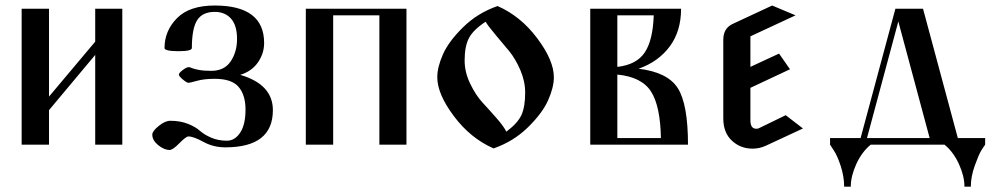

<svg xmlns="http://www.w3.org/2000/svg" viewBox="-20 -532 3682 706"><path d="M330.1 -500V-378.9L160.2 -176.8V-500H59.6V0H160.2V-127L330.1 -330.1V0H429.7V-500Z M769.5 -242.2C811.2 -242.2 840.5 -232.3 857.4 -212.4C874.3 -192.5 882.8 -164.7 882.8 -128.9C882.8 -92.4 876.3 -64.3 863.3 -44.4C850.3 -24.6 834 -14.6 814.5 -14.6C793 -14.6 773.6 -18.4 756.3 -25.9C739.1 -33.4 725.3 -41.8 714.8 -51.3C704.4 -60.7 689.8 -69.2 670.9 -76.7C652 -84.1 630.5 -87.9 606.4 -87.9C593.4 -87.9 579.1 -81.5 563.5 -68.8C547.9 -56.2 540 -45.6 540 -37.1C540 -22.8 547.4 -9.8 562 2C576.7 13.7 590.5 19.5 603.5 19.5C611.3 19.5 623.4 11.2 639.6 -5.4C655.9 -22 667 -30.3 672.9 -30.3C685.2 -30.3 703.6 -23.6 728 -10.3C752.4 3.1 779.3 9.8 808.6 9.8C925.1 9.8 983.4 -35.8 983.4 -127C983.4 -190.1 943.4 -233.4 863.3 -256.8C891.3 -265.3 912.9 -280.4 928.2 -302.2C943.5 -324.1 951.2 -348 951.2 -374C951.2 -465.8 890.6 -511.7 769.5 -511.7C707.7 -511.7 661.5 -496.3 630.9 -465.3C600.3 -434.4 585 -397.8 585 -355.5C585 -347.7 602.2 -343.8 636.7 -343.8C669.3 -343.8 685.5 -347.7 685.5 -355.5C685.5 -403.6 692.1 -437.8 705.1 -458C718.1 -478.2 739.6 -488.3 769.5 -488.3C794.9 -488.3 814.9 -480 829.6 -463.4C844.2 -446.8 851.6 -421.9 851.6 -388.7C851.6 -356.8 843.8 -329.3 828.1 -306.2C812.5 -283 788.7 -271.5 756.8 -271.5C738.6 -271.5 723.5 -272.6 711.4 -274.9C699.4 -277.2 690.8 -279.5 685.5 -281.7C680.3 -284 676.8 -285.2 674.8 -285.2C668.9 -285.2 661.3 -281.6 651.9 -274.4C642.4 -267.3 637.7 -261.7 637.7 -257.8C637.7 -253.9 642.6 -247.9 652.3 -239.7C662.1 -231.6 668.9 -227.5 672.9 -227.5C676.8 -227.5 687.3 -230 704.6 -234.9C721.8 -239.7 743.5 -242.2 769.5 -242.2Z M1205.1 0V-475.6H1375V0H1474.6V-500H1104.5V0Z M1841.8 -47.9C1835.9 -60.2 1824.1 -76.7 1806.2 -97.2C1788.2 -117.7 1771 -136.9 1754.4 -154.8C1737.8 -172.7 1722.7 -195.8 1709 -224.1C1695.3 -252.4 1688.5 -280.9 1688.5 -309.6C1688.5 -344.1 1693.7 -371.4 1704.1 -391.6C1714.5 -411.8 1735 -432 1765.6 -452.1C1772.1 -441.1 1784.5 -424.8 1802.7 -403.3C1821 -381.8 1837.6 -362 1852.5 -343.8C1867.5 -325.5 1881 -302.6 1893.1 -274.9C1905.1 -247.2 1911.1 -219.4 1911.1 -191.4C1911.1 -156.9 1906.6 -129.6 1897.5 -109.4C1888.3 -89.2 1869.8 -68.7 1841.8 -47.9ZM1809.6 -509.8C1760.7 -492.8 1718.6 -467 1683.1 -432.1C1647.6 -397.3 1622.9 -364.1 1608.9 -332.5C1594.9 -300.9 1587.9 -272.8 1587.9 -248C1587.9 -207 1608.2 -159.3 1648.9 -105C1689.6 -50.6 1738.3 -11.1 1794.9 13.7C1843.8 -3.3 1885.9 -29.1 1921.4 -64C1956.9 -98.8 1981.6 -132 1995.6 -163.6C2009.6 -195.1 2016.6 -223.3 2016.6 -248C2016.6 -289.1 1996.3 -336.8 1955.6 -391.1C1914.9 -445.5 1866.2 -485 1809.6 -509.8Z M2509.8 0C2509.8 -99.6 2497.2 -168.9 2472.2 -208C2447.1 -247.1 2399.1 -270.8 2328.1 -279.3C2376.3 -296.2 2414.4 -323.4 2442.4 -360.8C2470.4 -398.3 2484.4 -444.7 2484.4 -500H2150.4V0ZM2250 -24.4V-257.8C2309.9 -252 2351.2 -231.1 2374 -195.3C2396.8 -159.5 2408.9 -102.5 2410.2 -24.4ZM2250 -475.6H2383.8C2381.8 -414.4 2370.8 -368.8 2350.6 -338.9C2330.4 -308.9 2296.9 -291.3 2250 -286.1Z M2905.3 -475.6 2819.3 -511.7 2676.8 -445.3C2652 -434.9 2639.6 -415 2639.6 -385.7V-96.7C2639.6 -61.5 2650.2 -34.2 2671.4 -14.6C2692.5 4.9 2717.8 14.6 2747.1 14.6C2764 14.6 2780.3 11.1 2795.9 3.9L2932.6 -59.6L2869.1 -108.4L2770.5 -60.5C2768.6 -59.2 2765.3 -58.6 2760.7 -58.6C2746.4 -58.6 2739.3 -69 2739.3 -89.8V-209L2884.8 -277.3L2844.7 -335L2739.3 -286.1V-398.4Z M3453.1 0C3475.3 18.2 3493 42.2 3506.3 71.8C3519.7 101.4 3526.4 128.9 3526.4 154.3H3549.8C3549.8 129.6 3554.7 103.7 3564.5 76.7C3574.2 49.6 3582 31.4 3587.9 22C3593.8 12.5 3598.6 5.2 3602.5 0V-24.4H3502L3374 -500H3272.5L3144.5 -24.4H3032.2V0L3044.9 19.5C3054 32.6 3062.8 52.1 3071.3 78.1C3079.8 104.2 3084 129.6 3084 154.3H3108.4C3108.4 128.9 3115.1 101.4 3128.4 71.8C3141.8 42.2 3159.5 18.2 3181.6 0ZM3168 -24.4 3283.2 -453.1 3398.4 -24.4Z"/></svg>

Font: TriodPostnaja
Style: Medium
Weight: 500
Version: 20110805; ttfautohint (v0.96) -l 8 -r 50 -G 200 -x 14 -w "G"